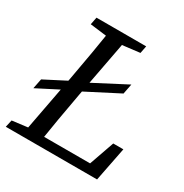

<svg xmlns="http://www.w3.org/2000/svg" viewBox="-160 -795 884 920"><g transform="rotate(30 282.5 -335.0)"><path d="M417 -476 185 -355 173 -300 406 -420 417 -476ZM185 -361 30 -281 19 -226 173 -305 185 -361ZM-3 0H124L134 -55H126L6 -40L-3 0ZM82 0H172C188 -103 206 -207 225 -310L293 -670H203C187 -567 169 -463 150 -360L82 0ZM104 -629 225 -614H254L379 -629L387 -670H112L104 -629ZM124 0H502L539 -188H483L417 0L480 -50H133L124 0Z"/></g></svg>

Font: Source Serif 4 Variable
Style: Italic
Weight: 400
Italic angle: -12°
Designer: Frank Grießhammer
Foundry: Adobe Systems Incorporated
Version: Version 4.004;hotconv 1.0.116;makeotfexe 2.5.65601